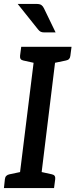

<svg xmlns="http://www.w3.org/2000/svg" viewBox="-20 -957 384 977"><path d="M72 0 161 -719H270L182 0ZM0 0 5 -46Q6 -56 12 -62Q18 -68 28 -70L99 -85L101 0ZM154 0 176 -85 244 -70Q254 -68 258 -62Q262 -56 261 -46L255 0ZM189 -719 167 -634 99 -649Q89 -651 85 -657Q81 -663 82 -673L88 -719ZM344 -719 338 -673Q337 -663 331.5 -657Q326 -651 315 -649L243 -634V-719ZM70 -937H165Q183 -937 191 -931Q199 -925 204 -914L263 -792H206Q194 -792 187 -795.5Q180 -799 173 -808Z"/></svg>

Font: Aleo Medium
Style: Italic
Weight: 500
Italic angle: -7°
Designer: Alessio Laiso
Foundry: Alessio Laiso
Version: Version 2.001;gftools[0.9.29]